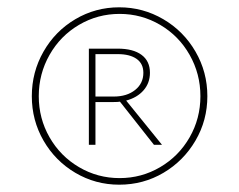

<svg xmlns="http://www.w3.org/2000/svg" viewBox="-20 -493 654 525"><path d="M547 -230Q547 -164 514.5 -108.5Q482 -53 427 -20.5Q372 12 306 12Q241 12 186 -20.5Q131 -53 99 -108.5Q67 -164 67 -230Q67 -296 99 -352Q131 -408 186 -440.5Q241 -473 306 -473Q371 -473 426.5 -440.5Q482 -408 514.5 -352Q547 -296 547 -230ZM528 -230Q528 -291 498.5 -343Q469 -395 418 -425Q367 -455 307 -455Q247 -455 196 -425Q145 -395 115.5 -343Q86 -291 86 -230Q86 -169 115.5 -117.5Q145 -66 196 -36Q247 -6 307 -6Q367 -6 418 -36Q469 -66 498.5 -117.5Q528 -169 528 -230ZM325 -218 423 -97H401L308 -215Q303 -214 291 -214H241V-97H223V-360H302Q344 -360 367 -343Q390 -326 390 -294Q390 -266 372.5 -246Q355 -226 325 -218ZM291 -229Q327 -229 349.5 -247Q372 -265 372 -294Q372 -319 353.5 -332Q335 -345 302 -345H241V-229Z"/></svg>

Font: Ysabeau SC Extralight
Style: Regular
Weight: 200
Designer: Christian Thalmann (Catharsis Fonts)
Version: Version 0.003